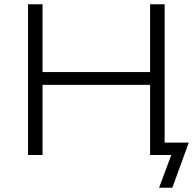

<svg xmlns="http://www.w3.org/2000/svg" viewBox="-20 -725 911 898"><path d="M724 153 781 0H683V-58H863L786 153ZM111 0V-705H179V-388H682V-705H750V0H682V-328H179V0Z"/></svg>

Font: Nunito Sans 10pt SemiExpanded Light
Style: Regular
Weight: 300
Width: 6
Designer: Vernon Adams
Foundry: Vernon Adams
Version: Version 3.101;gftools[0.9.27]